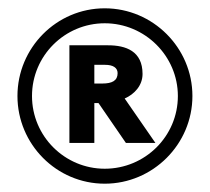

<svg xmlns="http://www.w3.org/2000/svg" viewBox="-20 -841 505 462"><path d="M443 -610C443 -726 348 -821 232 -821C116 -821 22 -726 22 -610C22 -494 116 -399 232 -399C348 -399 443 -494 443 -610ZM408 -610C408 -513 329 -435 232 -435C136 -435 57 -513 57 -610C57 -707 136 -785 232 -785C329 -785 408 -706 408 -610ZM147 -732V-497H207V-593H217L283 -497H354L280 -604C303 -614 323 -635 323 -663C323 -718 283 -732 240 -732ZM207 -685H233C252 -685 263 -678 263 -665C263 -647 250 -640 226 -640H207Z"/></svg>

Font: Rosario
Style: Bold
Weight: 700
Designer: Hector Gatti
Foundry: Omnibus Type
Version: Version 1.100